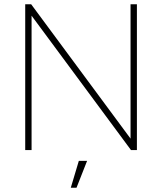

<svg xmlns="http://www.w3.org/2000/svg" viewBox="-20 -708 765 906"><path d="M127 -688 596 -54V-688H626V0H598L129 -634V0H99V-688ZM391 51 341 178H314L352 51Z"/></svg>

Font: Roundo Variable
Style: Regular
Weight: 200
Designer: Shiva Nallaperumal
Foundry: Indian Type Foundry
Version: Version 2.000